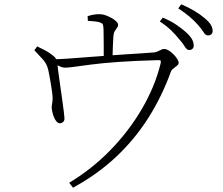

<svg xmlns="http://www.w3.org/2000/svg" viewBox="-20 -813 1040 894"><path d="M861 -580Q850 -580 840.5 -596Q831 -612 814 -631Q798 -651 777 -671.5Q756 -692 724 -713L738 -731Q776 -715 802 -697Q828 -679 845 -664Q865 -646 873.5 -631Q882 -616 882 -601Q882 -591 876 -585.5Q870 -580 861 -580ZM302 38Q406 -24 493 -113Q580 -202 641 -306.5Q702 -411 728 -518Q730 -528 728 -530.5Q726 -533 716 -533Q606 -530 530 -524.5Q454 -519 404.5 -512.5Q355 -506 326.5 -502Q298 -498 284 -498Q271 -498 258.5 -504Q246 -510 225 -520L224 -537Q252 -537 295.5 -540Q339 -543 388 -547Q437 -551 481 -554Q517 -557 558 -559.5Q599 -562 636.5 -564.5Q674 -567 698 -569Q707 -570 715 -574Q723 -578 730.5 -581.5Q738 -585 745 -585Q754 -585 765.5 -578Q777 -571 787.5 -560.5Q798 -550 805 -539Q812 -528 812 -521Q812 -514 804.5 -507.5Q797 -501 788 -494.5Q779 -488 776 -480Q734 -364 671 -264.5Q608 -165 521.5 -83.5Q435 -2 320 61ZM261 -239Q250 -238 241 -250Q232 -262 227 -279Q222 -296 221 -308Q220 -317 222.5 -329.5Q225 -342 225 -355Q225 -367 222.5 -384.5Q220 -402 217 -421.5Q214 -441 210.5 -458Q207 -475 205 -486Q199 -515 179.5 -536.5Q160 -558 140 -579L153 -597Q172 -587 187 -580Q202 -573 215 -563Q234 -550 240 -540.5Q246 -531 247 -516Q247 -512 250.5 -486Q254 -460 259 -424.5Q264 -389 269 -354Q274 -319 277 -294Q280 -269 280 -265Q281 -252 275 -246Q269 -240 261 -239ZM463 -531Q463 -537 463 -556Q463 -575 463 -599.5Q463 -624 462.5 -646Q462 -668 462 -679Q461 -695 458.5 -700Q456 -705 444 -709Q435 -712 419.5 -713.5Q404 -715 389 -716L388 -738Q405 -743 417 -745Q429 -747 442 -747Q460 -747 480.5 -738.5Q501 -730 515.5 -718.5Q530 -707 530 -698Q530 -690 524.5 -683Q519 -676 514 -667.5Q509 -659 508 -644Q507 -629 506 -607.5Q505 -586 504.5 -565.5Q504 -545 504 -531ZM948 -648Q937 -648 927.5 -663.5Q918 -679 901 -698Q883 -718 862.5 -735.5Q842 -753 810 -774L824 -793Q861 -777 886.5 -761.5Q912 -746 931 -730Q952 -713 961 -698.5Q970 -684 970 -669Q970 -659 964 -653.5Q958 -648 948 -648Z"/></svg>

Font: Noto Serif SC ExtraLight ExtraLight
Style: Regular
Weight: 250
Version: Version 2.002-H1;hotconv 1.1.0;makeotfexe 2.6.0